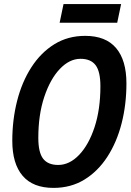

<svg xmlns="http://www.w3.org/2000/svg" viewBox="-20 -901 640 937"><path d="M241 16Q141 16 90.5 -43Q40 -102 40 -214Q40 -316 63.5 -408.5Q87 -501 133 -572.5Q179 -644 245 -685Q311 -726 396 -726Q496 -726 546.5 -666.5Q597 -607 597 -494Q597 -391 573.5 -299Q550 -207 504 -136Q458 -65 392 -24.5Q326 16 241 16ZM264 -96Q319 -96 366 -145Q413 -194 441.5 -280.5Q470 -367 470 -480Q470 -552 446.5 -583Q423 -614 373 -614Q319 -614 272 -564.5Q225 -515 196 -428Q167 -341 167 -228Q167 -157 190.5 -126.5Q214 -96 264 -96ZM271 -790 290 -881H571L552 -790Z"/></svg>

Font: Geist Mono SemiBold
Style: Italic
Weight: 600
Italic angle: -12°
Monospace: yes
Designer: Basement.studio, Andrés Briganti, Mateo Zaragoza
Foundry: Basement.studio, Vercel, Andrés Briganti, Guido Ferreyra, Mateo Zaragoza
Version: Version 1.500; ttfautohint (v1.8.4.7-5d5b)